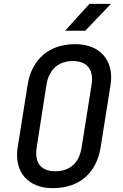

<svg xmlns="http://www.w3.org/2000/svg" viewBox="-20 -970 640 1000"><path d="M319 -810H424L558 -950H446ZM254 10C392 10 482 -67 504 -202L556 -529C575 -655 501 -740 373 -740C236 -740 146 -663 124 -529L72 -202C52 -75 126 10 254 10ZM268 -78C193 -78 159 -122 171 -202L222 -529C235 -608 284 -652 359 -652C434 -652 469 -608 457 -529L405 -202C393 -122 344 -78 268 -78Z"/></svg>

Font: JetBrains Mono Medium
Style: Italic
Weight: 436
Italic angle: -9°
Monospace: yes
Designer: Philipp Nurullin, Konstantin Bulenkov
Foundry: JetBrains
Version: Version 2.305